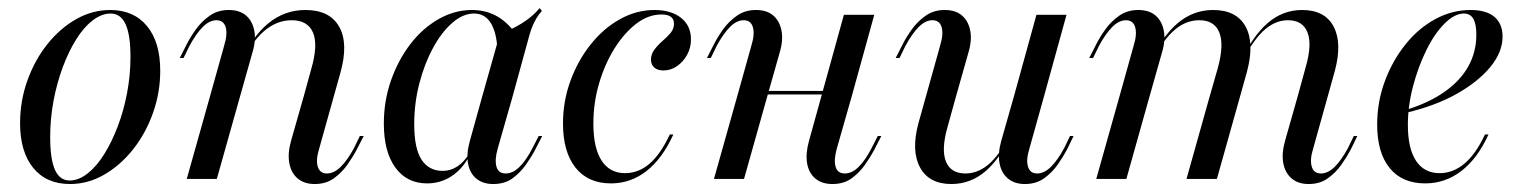

<svg xmlns="http://www.w3.org/2000/svg" viewBox="-20 -451 3835 484"><path d="M156.5 12.9Q96.8 12.9 63.7 -27.8Q30.6 -68.5 30.6 -140.3Q30.6 -196.8 49.2 -248.4Q67.7 -300 99.6 -339.9Q131.5 -379.8 172.2 -402.8Q212.9 -425.8 258.1 -425.8Q316.9 -425.8 350.4 -385.5Q383.9 -345.2 383.9 -272.6Q383.9 -216.9 365.3 -165.3Q346.8 -113.7 314.9 -73.8Q283.1 -33.9 242.3 -10.5Q201.6 12.9 156.5 12.9ZM155.6 4Q178.2 4 200.8 -13.7Q223.4 -31.5 242.3 -61.7Q261.3 -91.9 276.6 -131.9Q291.9 -171.8 300.4 -216.9Q308.9 -262.1 308.9 -307.3Q308.9 -363.7 296.4 -390.3Q283.9 -416.9 258.9 -416.9Q236.3 -416.9 213.7 -399.6Q191.1 -382.3 172.2 -352Q153.2 -321.8 138.3 -281.9Q123.4 -241.9 114.9 -196.8Q106.5 -151.6 106.5 -105.6Q106.5 -50 118.5 -23Q130.6 4 155.6 4Z M745.2 -206.5 764.5 -276.6Q782.3 -337.9 769 -369Q755.6 -400 715.3 -400Q677.4 -400 645.2 -372.2Q612.9 -344.4 583.1 -281.5V-287.9Q615.3 -358.9 656.5 -392.3Q697.6 -425.8 750 -425.8Q811.3 -425.8 835.1 -383.5Q858.9 -341.1 837.9 -266.9L821 -206.5ZM508.9 -206.5 545.2 -336.3Q554 -365.3 548.8 -382.7Q543.5 -400 525.8 -400Q508.1 -400 491.1 -383.1Q474.2 -366.1 457.3 -334.7L442.7 -304.8H433.1L450.8 -339.5Q459.7 -357.3 473.8 -377Q487.9 -396.8 508.5 -411.3Q529 -425.8 556.5 -425.8Q583.9 -425.8 600 -412.1Q616.1 -398.4 621 -373.8Q625.8 -349.2 616.1 -317.7L584.7 -206.5ZM450.8 0 508.9 -206.5H584.7L526.6 0ZM784.7 -76.6Q775.8 -48.4 781 -31Q786.3 -13.7 804 -13.7Q821.8 -13.7 838.7 -30.2Q855.6 -46.8 872.6 -78.2L887.1 -108.1H896.8L879 -73.4Q870.2 -56.5 856 -36.3Q841.9 -16.1 821.8 -1.6Q801.6 12.9 773.4 12.9Q746.8 12.9 730.2 -1.2Q713.7 -15.3 709.3 -39.9Q704.8 -64.5 713.7 -96L745.2 -206.5H821Z M1056.5 11.3Q1005.6 11.3 976.6 -28.6Q947.6 -68.5 947.6 -139.5Q947.6 -196.8 965.7 -248.4Q983.9 -300 1014.5 -339.9Q1045.2 -379.8 1085.5 -402.8Q1125.8 -425.8 1169.4 -425.8Q1206.5 -425.8 1235.5 -408.5Q1264.5 -391.1 1285.5 -357.3L1233.9 -326.6Q1231.5 -371 1216.5 -394Q1201.6 -416.9 1175 -416.9Q1146.8 -416.9 1119.8 -393.1Q1092.7 -369.4 1071.4 -329.8Q1050 -290.3 1037.1 -240.7Q1024.2 -191.1 1024.2 -137.9Q1024.2 -76.6 1042.7 -48.4Q1061.3 -20.2 1096 -20.2Q1115.3 -20.2 1132.3 -31Q1149.2 -41.9 1162.9 -63.7V-57.3Q1145.2 -24.2 1117.7 -6.5Q1090.3 11.3 1056.5 11.3ZM1195.2 -206.5 1240.3 -366.1Q1267.7 -375 1295.6 -392.3Q1323.4 -409.7 1340.3 -430.6L1346 -423.4Q1337.9 -414.5 1332.7 -405.6Q1327.4 -396.8 1323 -386.7Q1318.5 -376.6 1314.5 -362.1L1271.8 -206.5ZM1234.7 -76.6Q1226.6 -48.4 1231.5 -31Q1236.3 -13.7 1254.8 -13.7Q1272.6 -13.7 1289.5 -30.2Q1306.5 -46.8 1322.6 -78.2L1337.9 -108.1H1346.8L1329 -73.4Q1320.2 -56.5 1306 -36.3Q1291.9 -16.1 1272.2 -1.6Q1252.4 12.9 1223.4 12.9Q1196.8 12.9 1180.2 -1.2Q1163.7 -15.3 1159.7 -39.9Q1155.6 -64.5 1164.5 -96L1195.2 -206.5H1271.8Z M1520.2 11.3Q1462.1 11.3 1430.6 -28.6Q1399.2 -68.5 1399.2 -139.5Q1399.2 -196 1418.1 -247.6Q1437.1 -299.2 1469.4 -339.5Q1501.6 -379.8 1543.1 -402.8Q1584.7 -425.8 1629.8 -425.8Q1671.8 -425.8 1696.8 -406Q1721.8 -386.3 1721.8 -351.6Q1721.8 -330.6 1712.1 -312.9Q1702.4 -295.2 1686.7 -284.3Q1671 -273.4 1652.4 -273.4Q1637.9 -273.4 1629.4 -280.6Q1621 -287.9 1621 -300.8Q1621 -314.5 1629.8 -326.2Q1638.7 -337.9 1650 -347.6Q1661.3 -357.3 1670.2 -367.7Q1679 -378.2 1679 -391.1Q1679 -414.5 1647.6 -414.5Q1614.5 -414.5 1584.3 -391.5Q1554 -368.5 1529.4 -329.4Q1504.8 -290.3 1490.3 -241.1Q1475.8 -191.9 1475.8 -139.5Q1475.8 -78.2 1496.4 -46.4Q1516.9 -14.5 1555.6 -14.5Q1589.5 -14.5 1617.3 -38.3Q1645.2 -62.1 1668.5 -112.1H1677.4Q1650 -51.6 1610.1 -20.2Q1570.2 11.3 1520.2 11.3Z M1837.9 -206.5 1874.2 -336.3Q1883.1 -365.3 1877.8 -382.7Q1872.6 -400 1854.8 -400Q1837.1 -400 1820.2 -383.1Q1803.2 -366.1 1786.3 -334.7L1771.8 -304.8H1762.1L1779.8 -339.5Q1788.7 -357.3 1802.8 -377Q1816.9 -396.8 1837.5 -411.3Q1858.1 -425.8 1885.5 -425.8Q1912.9 -425.8 1929 -412.1Q1945.2 -398.4 1950 -373.8Q1954.8 -349.2 1945.2 -317.7L1913.7 -206.5ZM1779.8 0 1837.9 -206.5H1913.7L1855.6 0ZM1879 -212.9 1881.5 -221.8H2093.5L2091.1 -212.9ZM2050 -206.5 2107.3 -413.7H2183.9L2126.6 -206.5ZM2089.5 -76.6Q2081.5 -48.4 2086.3 -31Q2091.1 -13.7 2109.7 -13.7Q2127.4 -13.7 2144.4 -30.2Q2161.3 -46.8 2177.4 -78.2L2192.7 -108.1H2201.6L2183.9 -73.4Q2175 -56.5 2160.9 -36.3Q2146.8 -16.1 2127 -1.6Q2107.3 12.9 2078.2 12.9Q2051.6 12.9 2035.1 -1.2Q2018.5 -15.3 2014.5 -39.9Q2010.5 -64.5 2019.4 -96L2050 -206.5H2126.6Z M2389.5 -206.5 2368.5 -130.6Q2352.4 -74.2 2364.5 -44Q2376.6 -13.7 2413.7 -13.7Q2448.4 -13.7 2477.8 -41.9Q2507.3 -70.2 2537.1 -131.5V-125.8Q2504 -54 2465.7 -20.6Q2427.4 12.9 2378.2 12.9Q2321.8 12.9 2299.2 -29Q2276.6 -71 2295.2 -140.3L2313.7 -206.5ZM2313.7 -206.5 2350 -336.3Q2358.9 -365.3 2353.6 -382.7Q2348.4 -400 2330.6 -400Q2312.9 -400 2296 -383.1Q2279 -366.1 2262.1 -334.7L2247.6 -304.8H2237.9L2255.6 -339.5Q2264.5 -357.3 2278.6 -377Q2292.7 -396.8 2313.3 -411.3Q2333.9 -425.8 2361.3 -425.8Q2388.7 -425.8 2404.8 -412.1Q2421 -398.4 2425.8 -373.8Q2430.6 -349.2 2421 -317.7L2389.5 -206.5ZM2535.5 -206.5 2592.7 -413.7H2668.5L2611.3 -206.5ZM2575 -76.6Q2566.1 -48.4 2571.4 -31Q2576.6 -13.7 2594.4 -13.7Q2612.1 -13.7 2629 -30.2Q2646 -46.8 2662.9 -78.2L2677.4 -108.1H2686.3L2669.4 -73.4Q2660.5 -56.5 2646.4 -36.3Q2632.3 -16.1 2612.1 -1.6Q2591.9 12.9 2563.7 12.9Q2537.1 12.9 2520.6 -1.2Q2504 -15.3 2499.6 -39.9Q2495.2 -64.5 2504 -96L2535.5 -206.5H2611.3Z M3029 -206.5 3050 -279.8Q3066.1 -338.7 3053.6 -369.4Q3041.1 -400 3003.2 -400Q2966.9 -400 2936.7 -371.8Q2906.5 -343.5 2875.8 -281.5V-287.9Q2908.9 -358.9 2948.4 -392.3Q2987.9 -425.8 3037.9 -425.8Q3096.8 -425.8 3119.8 -384.3Q3142.7 -342.7 3123.4 -270.2L3105.6 -206.5ZM3250.8 -206.5 3271.8 -283.1Q3287.9 -339.5 3275.8 -369.8Q3263.7 -400 3226.6 -400Q3192.7 -400 3163.3 -371.8Q3133.9 -343.5 3104 -281.5L3103.2 -287.9Q3137.1 -359.7 3175.4 -392.7Q3213.7 -425.8 3262.1 -425.8Q3319.4 -425.8 3341.5 -384.7Q3363.7 -343.5 3345.2 -273.4L3326.6 -206.5ZM2801.6 -206.5 2837.9 -336.3Q2846.8 -365.3 2841.5 -382.7Q2836.3 -400 2818.5 -400Q2800.8 -400 2783.9 -383.1Q2766.9 -366.1 2750 -334.7L2735.5 -304.8H2725.8L2743.5 -339.5Q2752.4 -357.3 2766.5 -377Q2780.6 -396.8 2801.2 -411.3Q2821.8 -425.8 2849.2 -425.8Q2876.6 -425.8 2892.7 -412.1Q2908.9 -398.4 2913.7 -373.8Q2918.5 -349.2 2908.9 -317.7L2877.4 -206.5ZM2743.5 0 2801.6 -206.5H2877.4L2819.4 0ZM2971 0 3029 -206.5H3105.6L3047.6 0ZM3290.3 -76.6Q3281.5 -48.4 3286.7 -31Q3291.9 -13.7 3309.7 -13.7Q3327.4 -13.7 3344.4 -30.2Q3361.3 -46.8 3378.2 -78.2L3392.7 -108.1H3401.6L3384.7 -73.4Q3375.8 -56.5 3361.7 -36.3Q3347.6 -16.1 3327.4 -1.6Q3307.3 12.9 3279 12.9Q3252.4 12.9 3235.9 -1.2Q3219.4 -15.3 3214.9 -39.9Q3210.5 -64.5 3219.4 -96L3250.8 -206.5H3326.6Z M3572.6 11.3Q3514.5 11.3 3483.1 -27.4Q3451.6 -66.1 3451.6 -137.1Q3451.6 -194.4 3471 -246.4Q3490.3 -298.4 3523 -339.1Q3555.6 -379.8 3598 -402.8Q3640.3 -425.8 3687.1 -425.8Q3726.6 -425.8 3747.2 -408.5Q3767.7 -391.1 3767.7 -358.9Q3767.7 -319.4 3736.7 -281.9Q3705.6 -244.4 3651.6 -214.1Q3597.6 -183.9 3525 -166.9V-174.2Q3582.3 -191.9 3621.8 -219.8Q3661.3 -247.6 3681.5 -283.9Q3701.6 -320.2 3701.6 -363.7Q3701.6 -390.3 3694 -403.6Q3686.3 -416.9 3670.2 -416.9Q3646.8 -416.9 3621.4 -391.5Q3596 -366.1 3575.4 -324.2Q3554.8 -282.3 3541.9 -233.1Q3529 -183.9 3529 -136.3Q3529 -76.6 3549.6 -45.6Q3570.2 -14.5 3608.9 -14.5Q3642.7 -14.5 3671.4 -38.3Q3700 -62.1 3723.4 -112.1H3732.3Q3704.8 -51.6 3664.1 -20.2Q3623.4 11.3 3572.6 11.3Z"/></svg>

Font: Playfair 144pt SemiCondensed
Style: Italic
Weight: 400
Width: 4
Italic angle: -15.6°
Designer: Claus Eggers Sørensen
Foundry: Claus Eggers Sørensen
Version: Version 2.203